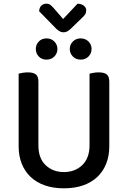

<svg xmlns="http://www.w3.org/2000/svg" viewBox="-20 -1006 693 1040"><path d="M572 -213Q572 -162 555.5 -120Q539 -78 507.5 -48Q476 -18 430.5 -2Q385 14 326 14Q268 14 222.5 -2Q177 -18 145.5 -48Q114 -78 97.5 -120Q81 -162 81 -213V-607Q88 -609 102 -611.5Q116 -614 131 -614Q160 -614 174 -603Q188 -592 188 -564V-219Q188 -148 227.5 -111Q267 -74 326 -74Q356 -74 381 -83.5Q406 -93 425 -111Q444 -129 454.5 -156Q465 -183 465 -219V-607Q472 -609 486 -611.5Q500 -614 515 -614Q544 -614 558 -603Q572 -592 572 -564ZM291 -741Q291 -717 274.5 -700Q258 -683 232 -683Q206 -683 190 -700Q174 -717 174 -741Q174 -764 190 -781Q206 -798 232 -798Q258 -798 274.5 -781Q291 -764 291 -741ZM476 -741Q476 -717 459.5 -700Q443 -683 417 -683Q391 -683 374.5 -700Q358 -717 358 -741Q358 -764 374.5 -781Q391 -798 417 -798Q443 -798 459.5 -781Q476 -764 476 -741ZM192 -945Q193 -965 204 -975.5Q215 -986 231 -986Q244 -986 252 -980Q260 -974 270 -963L322 -903L400 -986Q423 -985 435 -974.5Q447 -964 447 -951Q447 -937 441.5 -928.5Q436 -920 424 -909L361 -848Q352 -840 343.5 -835.5Q335 -831 324 -831Q312 -831 303 -836.5Q294 -842 285 -850Z"/></svg>

Font: Baloo Bhai 2 Medium
Style: Regular
Weight: 500
Designer: Supriya Tembe, Noopur Datye and Ek Type
Foundry: Ek Type
Version: Version 1.640;PS 1.000;hotconv 16.6.51;makeotf.lib2.5.65220;